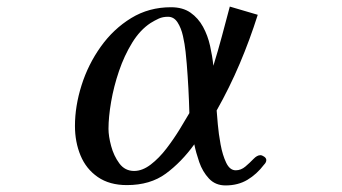

<svg xmlns="http://www.w3.org/2000/svg" viewBox="-20 -565 1040 584"><path d="M556 -221Q555 -259 553 -296.5Q551 -334 548 -371Q547 -384 544.5 -407.5Q542 -431 536.5 -455.5Q531 -480 520 -497Q509 -514 491 -514Q475 -514 463 -508.5Q451 -503 438 -495Q406 -474 382 -435Q358 -396 342 -349Q326 -302 318 -255.5Q310 -209 310 -173Q310 -151 318 -121Q326 -91 343 -68Q360 -45 388 -45Q413 -45 438.5 -64.5Q464 -84 486.5 -113.5Q509 -143 527 -172.5Q545 -202 556 -221ZM790 -78Q790 -71 783 -64Q761 -35 732.5 -18Q704 -1 666 -1Q635 -1 615.5 -22Q596 -43 586 -72Q576 -101 571 -126Q532 -72 484.5 -37Q437 -2 366 -2Q313 -2 277.5 -26.5Q242 -51 225 -92Q208 -133 208 -182Q208 -242 228 -305.5Q248 -369 286.5 -423Q325 -477 379 -510Q433 -543 500 -543Q536 -543 559.5 -526.5Q583 -510 597.5 -483.5Q612 -457 619 -425.5Q626 -394 629 -365Q643 -410 655 -455Q667 -500 679 -545L764 -520Q740 -444 709 -371Q678 -298 639 -229Q640 -216 642.5 -187Q645 -158 651 -125.5Q657 -93 668 -70Q679 -47 697 -47Q713 -47 726.5 -58.5Q740 -70 751 -81.5Q762 -93 772 -93Q777 -93 783.5 -88.5Q790 -84 790 -78Z"/></svg>

Font: Kaisei HarunoUmi Medium
Style: Regular
Weight: 500
Designer: Font-Kai, 金井和夫
Foundry: KAZUO KANAI
Version: Version 5.003